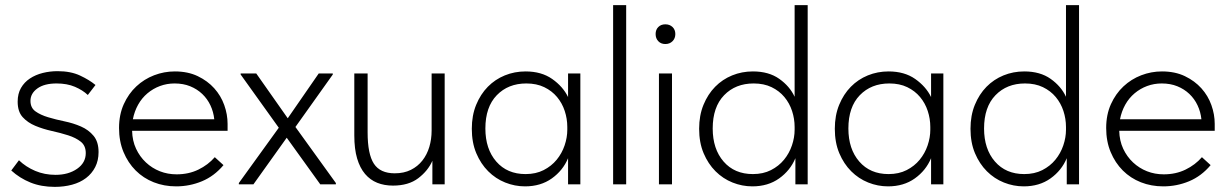

<svg xmlns="http://www.w3.org/2000/svg" viewBox="-20 -720 4807 750"><path d="M194 10Q141 10 99 -7Q57 -24 24 -54L54 -94Q81 -68 117.5 -52.5Q154 -37 197 -37Q247 -37 281 -60.5Q315 -84 315 -122Q315 -151 295.5 -166.5Q276 -182 246 -191.5Q216 -201 182 -208.5Q148 -216 118 -228.5Q88 -241 68.5 -262.5Q49 -284 49 -323Q49 -354 62 -376.5Q75 -399 97 -413.5Q119 -428 147 -435Q175 -442 205 -442Q256 -442 292.5 -425Q329 -408 353 -388L323 -349Q303 -368 272.5 -381Q242 -394 201 -394Q153 -394 126 -374.5Q99 -355 99 -326Q99 -299 118.5 -285Q138 -271 168 -262Q198 -253 232 -246Q266 -239 296 -226Q326 -213 345.5 -189.5Q365 -166 365 -126Q365 -93 352 -67.5Q339 -42 316 -24.5Q293 -7 261.5 1.5Q230 10 194 10Z M668 8Q621 8 580.5 -8Q540 -24 510 -54Q480 -84 462.5 -126Q445 -168 445 -220Q445 -272 463.5 -313Q482 -354 512.5 -382.5Q543 -411 582 -426Q621 -441 663 -441Q714 -441 752.5 -422.5Q791 -404 817 -375Q843 -346 856 -309.5Q869 -273 869 -236V-209H496Q497 -170 511.5 -139Q526 -108 550 -85.5Q574 -63 604.5 -51Q635 -39 670 -39Q717 -39 755 -57.5Q793 -76 819 -106L853 -75Q817 -32 769 -12Q721 8 668 8ZM662 -394Q632 -394 605 -384Q578 -374 556 -355.5Q534 -337 519.5 -311Q505 -285 499 -254H817Q814 -283 802 -308.5Q790 -334 770 -353Q750 -372 723 -383Q696 -394 662 -394Z M913 -5 1069 -221 920 -429V-433H981L1104 -258L1225 -433H1280V-429L1134 -224L1292 -5V0H1231L1100 -182L970 0H913Z M1515 5Q1481 5 1453.5 -6Q1426 -17 1406 -40.5Q1386 -64 1375 -101Q1364 -138 1364 -191V-433H1416V-203Q1416 -118 1440.5 -80.5Q1465 -43 1522 -43Q1558 -43 1585 -56.5Q1612 -70 1630 -93Q1648 -116 1657 -146Q1666 -176 1666 -210V-433H1717V0H1669V-92Q1652 -53 1614 -24Q1576 5 1515 5Z M2031 8Q1991 8 1953.5 -7Q1916 -22 1887 -51Q1858 -80 1840.5 -121.5Q1823 -163 1823 -217Q1823 -269 1840 -310.5Q1857 -352 1885.5 -381Q1914 -410 1952 -425.5Q1990 -441 2033 -441Q2095 -441 2137 -411.5Q2179 -382 2199 -341V-433H2247V0H2199V-102Q2179 -54 2135.5 -23Q2092 8 2031 8ZM2033 -40Q2073 -40 2103.5 -55.5Q2134 -71 2154.5 -96Q2175 -121 2185.5 -152Q2196 -183 2196 -213V-224Q2196 -256 2186 -286.5Q2176 -317 2156 -341Q2136 -365 2106 -379.5Q2076 -394 2036 -394Q1965 -394 1920.5 -348Q1876 -302 1876 -218Q1876 -138 1918.5 -89Q1961 -40 2033 -40Z M2375 -700H2426V0H2375Z M2554 -433H2605V0H2554ZM2579 -548Q2562 -548 2551.5 -559Q2541 -570 2541 -587Q2541 -604 2551.5 -614.5Q2562 -625 2579 -625Q2596 -625 2607 -614.5Q2618 -604 2618 -587Q2618 -570 2607 -559Q2596 -548 2579 -548Z M2919 8Q2879 8 2841.5 -7Q2804 -22 2775 -51Q2746 -80 2728.5 -121.5Q2711 -163 2711 -217Q2711 -269 2728 -310.5Q2745 -352 2773.5 -381Q2802 -410 2840 -425.5Q2878 -441 2921 -441Q2983 -441 3024 -412Q3065 -383 3084 -342V-700H3135V0H3087V-102Q3067 -54 3023.5 -23Q2980 8 2919 8ZM2921 -40Q2961 -40 2991.5 -55.5Q3022 -71 3042.5 -96Q3063 -121 3073.5 -152Q3084 -183 3084 -213V-224Q3084 -256 3074 -286.5Q3064 -317 3044 -341Q3024 -365 2994 -379.5Q2964 -394 2924 -394Q2853 -394 2808.5 -348Q2764 -302 2764 -218Q2764 -138 2806.5 -89Q2849 -40 2921 -40Z M3449 8Q3409 8 3371.5 -7Q3334 -22 3305 -51Q3276 -80 3258.5 -121.5Q3241 -163 3241 -217Q3241 -269 3258 -310.5Q3275 -352 3303.5 -381Q3332 -410 3370 -425.5Q3408 -441 3451 -441Q3513 -441 3555 -411.5Q3597 -382 3617 -341V-433H3665V0H3617V-102Q3597 -54 3553.5 -23Q3510 8 3449 8ZM3451 -40Q3491 -40 3521.5 -55.5Q3552 -71 3572.5 -96Q3593 -121 3603.5 -152Q3614 -183 3614 -213V-224Q3614 -256 3604 -286.5Q3594 -317 3574 -341Q3554 -365 3524 -379.5Q3494 -394 3454 -394Q3383 -394 3338.5 -348Q3294 -302 3294 -218Q3294 -138 3336.5 -89Q3379 -40 3451 -40Z M3979 8Q3939 8 3901.5 -7Q3864 -22 3835 -51Q3806 -80 3788.5 -121.5Q3771 -163 3771 -217Q3771 -269 3788 -310.5Q3805 -352 3833.5 -381Q3862 -410 3900 -425.5Q3938 -441 3981 -441Q4043 -441 4084 -412Q4125 -383 4144 -342V-700H4195V0H4147V-102Q4127 -54 4083.5 -23Q4040 8 3979 8ZM3981 -40Q4021 -40 4051.5 -55.5Q4082 -71 4102.5 -96Q4123 -121 4133.5 -152Q4144 -183 4144 -213V-224Q4144 -256 4134 -286.5Q4124 -317 4104 -341Q4084 -365 4054 -379.5Q4024 -394 3984 -394Q3913 -394 3868.5 -348Q3824 -302 3824 -218Q3824 -138 3866.5 -89Q3909 -40 3981 -40Z M4524 8Q4477 8 4436.5 -8Q4396 -24 4366 -54Q4336 -84 4318.5 -126Q4301 -168 4301 -220Q4301 -272 4319.5 -313Q4338 -354 4368.5 -382.5Q4399 -411 4438 -426Q4477 -441 4519 -441Q4570 -441 4608.5 -422.5Q4647 -404 4673 -375Q4699 -346 4712 -309.5Q4725 -273 4725 -236V-209H4352Q4353 -170 4367.5 -139Q4382 -108 4406 -85.5Q4430 -63 4460.5 -51Q4491 -39 4526 -39Q4573 -39 4611 -57.5Q4649 -76 4675 -106L4709 -75Q4673 -32 4625 -12Q4577 8 4524 8ZM4518 -394Q4488 -394 4461 -384Q4434 -374 4412 -355.5Q4390 -337 4375.5 -311Q4361 -285 4355 -254H4673Q4670 -283 4658 -308.5Q4646 -334 4626 -353Q4606 -372 4579 -383Q4552 -394 4518 -394Z"/></svg>

Font: Tilda Sans Light
Style: Regular
Weight: 300
Designer: ParaType Ltd
Foundry: ParaType Ltd
Version: Version 1.009